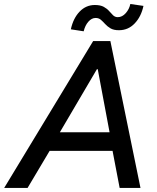

<svg xmlns="http://www.w3.org/2000/svg" viewBox="-62 -921 770 941"><path d="M-41.5 0 394.5 -719.7H479L626.5 0H524.4L484.4 -209L480 -246.1L417 -582H413.1L216.3 -247.1L196.3 -207L73.2 0ZM136.2 -181.6 154.8 -272.9H540.5L522.5 -181.6ZM348.1 -767.6 285.2 -777.3Q296.9 -831.5 328.1 -864Q359.4 -896.5 402.8 -896.5Q430.2 -896.5 446.5 -887.5Q462.9 -878.4 472.9 -866.7Q482.9 -855 492.4 -845.9Q502 -836.9 515.1 -836.9Q537.1 -836.9 554.4 -856.7Q571.8 -876.5 576.7 -901.4L641.1 -892.1Q629.9 -839.4 598.1 -806.2Q566.4 -772.9 521 -772.9Q495.1 -772.9 479.7 -782Q464.4 -791 453.6 -803Q442.9 -814.9 432.4 -824Q421.9 -833 406.7 -833Q387.2 -833 371.1 -814.7Q355 -796.4 348.1 -767.6Z"/></svg>

Font: Reddit Sans Medium
Style: Italic
Weight: 500
Italic angle: -11.25°
Designer: Stephen Hutchings
Version: Version 1.013